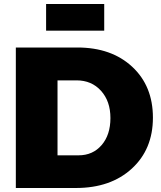

<svg xmlns="http://www.w3.org/2000/svg" viewBox="-20 -938 802 958"><path d="M59 0V-701H366Q536 -701 639.5 -605Q743 -509 743 -351Q743 -193 637.5 -96.5Q532 0 359 0ZM210 -785V-918H500V-785ZM267 -163H372Q443 -163 487 -214Q531 -265 531 -349Q531 -433 484 -485Q437 -537 362 -537H267Z"/></svg>

Font: Trueno
Style: ExBd
Weight: 800
Designer: Julieta Ulanovsky
Foundry: Julieta Ulanovsky
Version: Version 3.001b